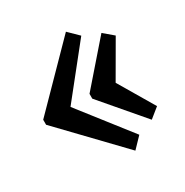

<svg xmlns="http://www.w3.org/2000/svg" viewBox="-137 -666 767 796"><g transform="rotate(-30 246.5 -268.5)"><path d="M287 17 20 -261V-285L284 -554L331 -508L145 -275V-274L334 -32ZM410 -60 240 -259V-282L409 -476L455 -437L357 -268V-267L457 -98Z"/></g></svg>

Font: Lora
Style: Bold
Weight: 700
Designer: Olga Karpushina, Alexei Vanyashin (Cyrillic)
Foundry: Cyreal
Version: Version 3.006; ttfautohint (v1.8.4.7-5d5b);gftools[0.9.30]